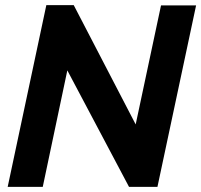

<svg xmlns="http://www.w3.org/2000/svg" viewBox="-20 -730 786 750"><path d="M161 -710H268L510 -244L609 -709H746L595 0H484L243 -455L147 0H10Z"/></svg>

Font: Raleway
Style: Bold Italic
Weight: 700
Italic angle: -12°
Designer: Matt McInerney, Pablo Impallari, Rodrigo Fuenzalida
Foundry: Matt McInerney, Pablo Impallari, Rodrigo Fuenzalida
Version: Version 4.101;RELEASE